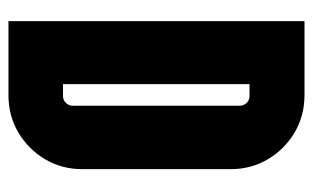

<svg xmlns="http://www.w3.org/2000/svg" viewBox="-163 -577 740 454"><g transform="rotate(90 207.0 -350.0)"><path d="M30 0V-700H205Q254 -700 293.5 -676.5Q333 -653 356.5 -613.5Q380 -574 380 -525V-175Q380 -126 356.5 -86.5Q333 -47 293.5 -23.5Q254 0 205 0ZM179 -129H207Q217 -129 223.5 -136Q230 -143 230 -152V-547Q230 -556 223.5 -563Q217 -570 207 -570H179Z"/></g></svg>

Font: Vina Sans
Style: Regular
Weight: 400
Designer: Andree Nguyen
Foundry: Nguyen Type Foundry
Version: Version 1.002; ttfautohint (v1.8.4.7-5d5b);gftools[0.9.28]